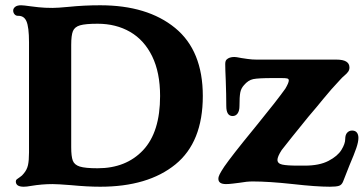

<svg xmlns="http://www.w3.org/2000/svg" viewBox="-20 -698 1379 728"><path d="M40 -10Q40 -15 43.5 -18Q47 -21 55.5 -26.5Q64 -32 70 -40Q82 -54 86 -71.5Q90 -89 90 -120V-538Q90 -596 80 -618Q71 -638 50 -638H48Q40 -638 35 -644Q30 -650 30 -658Q30 -666 37.5 -672Q45 -678 60 -678Q69 -678 97 -674Q103 -673 126.5 -670.5Q150 -668 179 -668Q198 -668 240 -672Q298 -678 360 -678Q539 -678 644 -592Q749 -506 749 -334Q749 -159 645 -74.5Q541 10 360 10Q311 10 249 4Q199 0 179 0Q139 0 97 7Q81 10 70 10Q40 10 40 -10ZM350 -60Q458 -60 522.5 -128.5Q587 -197 587 -334Q587 -423 557 -484.5Q527 -546 473.5 -577Q420 -608 350 -608Q304 -608 283.5 -602Q263 -596 256.5 -580Q250 -564 250 -528V-140Q250 -105 256 -89Q262 -73 282.5 -66.5Q303 -60 350 -60ZM1091 0Q999 -10 938 -10Q916 -10 888 -5Q880 -4 864 -2Q848 0 837 0Q808 0 808 -20Q808 -28 813 -37.5Q818 -47 820 -50Q834 -75 903 -161L955 -225Q1030 -317 1062 -362Q1075 -384 1075 -393Q1075 -399 1069 -400.5Q1063 -402 1047 -402H1015Q959 -402 940 -398Q921 -394 905 -375Q894 -363 891 -347Q888 -331 888 -296Q888 -278 881 -268Q874 -258 862 -258Q838 -258 838 -296Q838 -339 836 -393Q834 -437 834 -455Q834 -467 839 -472Q849 -482 869 -482Q875 -482 895 -478Q901 -477 918.5 -474.5Q936 -472 953 -472H1256Q1305 -472 1305 -442Q1305 -433 1300 -426Q1295 -419 1286 -411.5Q1277 -404 1271 -397Q1235 -359 1205 -322Q1185 -297 1149 -255Q1075 -164 1048 -129Q1032 -104 1032 -92Q1032 -78 1050 -74Q1068 -70 1109 -70H1136Q1191 -70 1225.5 -88Q1260 -106 1274.5 -129.5Q1289 -153 1289 -171Q1289 -187 1296.5 -195Q1304 -203 1315 -203Q1327 -203 1333 -195.5Q1339 -188 1339 -175Q1339 -160 1331 -136.5Q1323 -113 1305 -71L1281 -10Q1276 3 1265.5 6.5Q1255 10 1231 10Q1179 10 1091 0Z"/></svg>

Font: Raigarh
Style: Bold
Weight: 700
Designer: jaikishan Patel
Foundry: MagicType
Version: Version 1.000